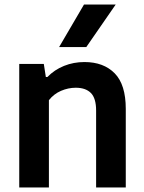

<svg xmlns="http://www.w3.org/2000/svg" viewBox="-20 -828 636 848"><path d="M65 -545.5H173.5L182.5 -488H189.5Q220.5 -520 262.8 -537Q305 -554 353 -554Q437.5 -554 486.5 -504.2Q535.5 -454.5 535.5 -347V0H404.5V-339.5Q404.5 -394 381.5 -417.2Q358.5 -440.5 314.5 -440.5Q281.5 -440.5 249.5 -426.8Q217.5 -413 196 -385.5V0H65ZM241 -620 351 -808H491L361 -620Z"/></svg>

Font: Encode Sans SemiBold
Style: Regular
Weight: 600
Designer: Multiple Designers
Foundry: Impallari Type
Version: Version 2.000